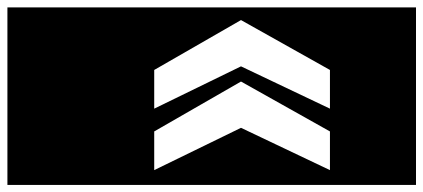

<svg xmlns="http://www.w3.org/2000/svg" viewBox="-350 -618 1170 531"><g transform="rotate(-90 235.5 -352.0)"><path d="M-10 -917H481V213H-10ZM308 -25 446 -271 308 -511H201L318 -271L201 -25ZM138 -25 276 -271 138 -511H31L148 -271L31 -25Z"/></g></svg>

Font: Zilla Slab Highlight
Style: Bold
Weight: 700
Designer: Typotheque Type Foundry
Foundry: Typotheque type foundry
Version: Version 1.1; 2017; ttfautohint (v1.6)